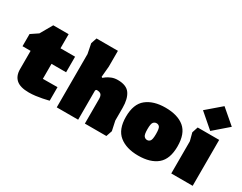

<svg xmlns="http://www.w3.org/2000/svg" viewBox="-86 -1228 2154 1709"><g transform="rotate(30 991.0 -373.0)"><path d="M263 10Q175 10 134 -26Q93 -62 93 -131V-319H10V-444L83 -493L154 -617H312V-472H462V-312H312V-158L462 -159V-20Q462 -20 444 -15.5Q426 -11 396.5 -5Q367 1 332 5.5Q297 10 263 10Z M546 0V-548L526 -648L546 -708H766V-546L756 -435L766 -430Q771 -435 788 -447.5Q805 -460 833 -471.5Q861 -483 896 -483Q986 -483 1021 -432Q1056 -381 1056 -289V-159L1077 -61L1056 0H835V-253Q835 -285 822 -298.5Q809 -312 776 -312L766 -302V0Z M1387 10Q1265 10 1193 -48Q1121 -106 1121 -236Q1121 -367 1193 -424.5Q1265 -482 1387 -482Q1513 -482 1582 -424.5Q1651 -367 1651 -236Q1651 -106 1582 -48Q1513 10 1387 10ZM1387 -150Q1406 -150 1418 -165.5Q1430 -181 1430 -236Q1430 -292 1418.5 -307Q1407 -322 1387 -322Q1368 -322 1355 -307Q1342 -292 1342 -236Q1342 -181 1355 -165.5Q1368 -150 1387 -150Z M1834 -501 1686 -629 1834 -756 1982 -629ZM1723 0V-331L1702 -411L1722 -472H1943V0Z"/></g></svg>

Font: Rowdies
Style: Bold
Weight: 700
Designer: Jaikishan Patel
Version: Version 1.000; ttfautohint (v1.8.3)